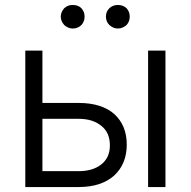

<svg xmlns="http://www.w3.org/2000/svg" viewBox="-20 -752 768 774"><path d="M441 -292Q491 -246 491 -169Q491 -92 441 -45Q389 2 297 2H82V-548H151V-337H297Q390 -337 441 -292ZM388 -89Q423 -116 423 -166Q423 -218 388 -245Q354 -273 297 -273H151V-62H297Q354 -62 388 -89ZM647 -548V2H577V-548ZM239 -651Q225 -667 225 -685Q225 -703 239 -719Q253 -732 273 -732Q295 -732 308 -719Q321 -705 321 -685Q321 -665 308 -651Q294 -637 273 -637Q255 -637 239 -651ZM421 -651Q407 -665 407 -685Q407 -705 421 -719Q435 -732 455 -732Q476 -732 490 -719Q503 -705 503 -685Q503 -665 490 -651Q474 -637 455 -637Q437 -637 421 -651Z"/></svg>

Font: Sinter Normal
Style: Regular
Weight: 350
Foundry: Adobe & rsms
Version: Version 1.000